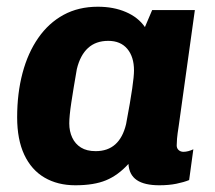

<svg xmlns="http://www.w3.org/2000/svg" viewBox="-20 -541 640 571"><path d="M204 10Q151.5 10 112.5 -12.8Q73.5 -35.5 52.2 -80.8Q31 -126 31 -192Q31 -263.5 47 -323.8Q63 -384 93.8 -428.2Q124.5 -472.5 169 -496.8Q213.5 -521 271 -521Q318 -521 354.5 -505.2Q391 -489.5 411 -460.5L432.5 -511H559.5L511.5 -166.5Q507.5 -141 506.5 -129Q505.5 -117 505.5 -108.5Q505.5 -100 511.2 -94.8Q517 -89.5 525.5 -89.5Q532.5 -89.5 540 -91.5Q547.5 -93.5 555 -97L542.5 -5.5Q526.5 1 504.2 5.5Q482 10 454 10Q409.5 10 386.8 -5.5Q364 -21 362 -53.5Q331 -19.5 295.2 -4.8Q259.5 10 204 10ZM264.5 -91.5Q300.5 -91.5 323 -111.8Q345.5 -132 355 -172Q368 -241 373.2 -277.8Q378.5 -314.5 378.5 -331.5Q378.5 -372 358.5 -395.8Q338.5 -419.5 302 -419.5Q265 -419.5 241.8 -398.2Q218.5 -377 208.5 -335.5Q198 -275.5 192 -235.5Q186 -195.5 186 -174Q186 -150.5 194.8 -131.8Q203.5 -113 220.8 -102.2Q238 -91.5 264.5 -91.5Z"/></svg>

Font: Chivo Mono Medium
Style: Italic
Weight: 500
Italic angle: -8.05°
Monospace: yes
Designer: Hector Gatti
Foundry: Omnibus-Type
Version: Version 1.008